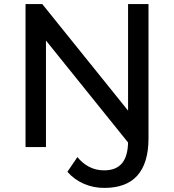

<svg xmlns="http://www.w3.org/2000/svg" viewBox="-20 -720 852 940"><path d="M105 0V-700H187L650 -125L625 0L162 -575H205V0ZM490 200Q437 200 390 179.5Q343 159 310 121L359 49Q383 79 416 96.5Q449 114 490 114Q549 114 578 78.5Q607 43 607 -29V-700H707V-42Q707 19 693 64.5Q679 110 652 140Q625 170 584.5 185Q544 200 490 200Z"/></svg>

Font: Montserrat Thin Medium
Style: Regular
Weight: 500
Version: Version 9.000